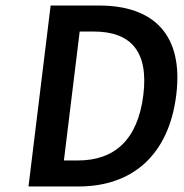

<svg xmlns="http://www.w3.org/2000/svg" viewBox="-20 -674 665 694"><path d="M83 0H264C458 0 590 -113 617 -330C644 -546 538 -654 338 -654H163ZM211 -94 268 -560H319C451 -560 518 -490 498 -330C478 -169 394 -94 262 -94Z"/></svg>

Font: Falling Sky
Style: Obl
Weight: 400
Designer: Paul D. Hunt
Foundry: Adobe Systems Incorporated
Version: Version 1.02